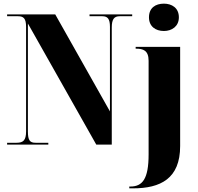

<svg xmlns="http://www.w3.org/2000/svg" viewBox="-20 -793 1087 1053"><path d="M879 -623C922 -623 961 -648 961 -698C961 -750 922 -773 879 -773C833 -773 797 -750 797 -698C797 -648 833 -623 879 -623ZM19 0H245V-10H175C144 -10 133 -23 133 -72V-664L508 0H593V-642C593 -688 606 -704 637 -704H705V-714H471V-704H541C570 -704 583 -690 583 -646V-182L283 -714H19V-704H79C109 -704 123 -692 123 -646V-72C123 -23 107 -10 71 -10H19ZM689 240H709C860 240 968 187 968 8V-536H724V-526H727C764 -526 795 -517 795 -460V54C795 189 761 230 695 230H689Z"/></svg>

Font: Noto Serif Display Condensed Black
Style: Regular
Weight: 900
Width: 3
Designer: Monotype Design Team
Foundry: Monotype Imaging Inc.
Version: Version 2.009